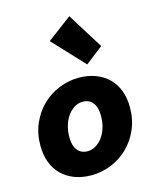

<svg xmlns="http://www.w3.org/2000/svg" viewBox="-125 -932 850 1031"><g transform="rotate(-15 300.0 -416.0)"><path d="M256 12Q203 12 161.5 -4Q120 -20 90.5 -49Q61 -78 45.5 -119.5Q30 -161 30 -212Q30 -280 54.5 -335.5Q79 -391 119.5 -430Q160 -469 213 -490.5Q266 -512 322 -512Q374 -512 416 -496Q458 -480 487.5 -451Q517 -422 532.5 -380.5Q548 -339 548 -288Q548 -220 523.5 -164.5Q499 -109 458.5 -70Q418 -31 365 -9.5Q312 12 256 12ZM268 -118Q290 -118 311.5 -130Q333 -142 349.5 -163.5Q366 -185 376 -215.5Q386 -246 386 -284Q386 -332 365.5 -357Q345 -382 310 -382Q287 -382 266 -370Q245 -358 228.5 -336.5Q212 -315 202 -284Q192 -253 192 -216Q192 -168 212.5 -143Q233 -118 268 -118ZM386 -569 224 -742 360 -844 484 -645Z"/></g></svg>

Font: Source Code Pro Black
Style: Italic
Weight: 900
Italic angle: -11°
Monospace: yes
Designer: Paul D. Hunt, Teo Tuominen
Foundry: Adobe Systems Incorporated
Version: Version 1.050;PS 1.000;hotconv 16.6.51;makeotf.lib2.5.65220